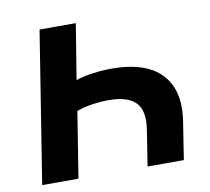

<svg xmlns="http://www.w3.org/2000/svg" viewBox="-78 -793 964 881"><g transform="rotate(-10 404.0 -352.5)"><path d="M49 0 161 -705H330L288 -447Q319 -458 365 -464.5Q411 -471 456 -471Q559 -471 626.5 -438Q694 -405 723 -338.5Q752 -272 736 -173L709 0H540L566 -166Q580 -253 543 -292Q506 -331 415 -331Q381 -331 342.5 -325.5Q304 -320 267 -307L218 0Z"/></g></svg>

Font: Nunito Sans 10pt SemiExpanded ExtraBold
Style: Italic
Weight: 800
Width: 6
Italic angle: -9°
Designer: Vernon Adams
Foundry: Vernon Adams
Version: Version 3.101;gftools[0.9.27]